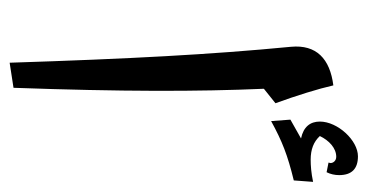

<svg xmlns="http://www.w3.org/2000/svg" viewBox="-202 -698 762 398"><g transform="rotate(90 179.0 -499.0)"><path d="M231 -680C273 -703 301 -714 354 -727L357 -767C338 -763 323 -762 311 -762C290 -762 274 -768 262 -781C271 -800 287 -815 305 -815C313 -815 318 -809 318 -803L317 -799L337 -795C341 -803 343 -812 343 -821C343 -847 330 -860 304 -860C271 -860 232 -818 232 -781C232 -761 243 -747 267 -742L228 -720ZM110 -138 162 -146C170 -370 170 -528 164 -665L194 -689C178 -733 164 -778 157 -809C102 -802 72 -774 77 -721C93 -555 102 -386 110 -138Z"/></g></svg>

Font: Noto Naskh Arabic UI Medium
Style: Regular
Weight: 500
Designer: Monotype Design Team, David Williams, Mohamad Dakak and Nizar Qandah
Foundry: Monotype Imaging Inc.
Version: Version 2.014